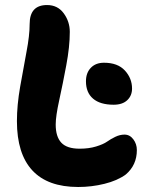

<svg xmlns="http://www.w3.org/2000/svg" viewBox="-20 -767 580 759"><path d="M289.1 -27.8Q168.5 -27.8 107.7 -93.5Q46.9 -159.2 46.9 -288.1Q46.9 -351.1 59.6 -423.8Q72.3 -496.6 84.7 -561.8Q97.2 -627 97.2 -671.9Q97.2 -747.1 166 -747.1Q208 -747.1 231.9 -714.4Q255.9 -681.6 255.9 -641.1Q255.9 -582.5 241.9 -508.3Q228 -434.1 214.1 -370.8Q200.2 -307.6 200.2 -274.9Q200.2 -226.6 222.4 -202.9Q244.6 -179.2 294.9 -179.2Q331.5 -179.2 360.1 -188Q388.7 -196.8 403.1 -207Q417.5 -217.3 435.8 -226.1Q454.1 -234.9 472.2 -234.9Q493.2 -234.9 507.1 -216.3Q521 -197.8 521 -173.8Q521 -114.3 477.1 -77.1Q443.4 -52.7 392.8 -40.3Q342.3 -27.8 289.1 -27.8ZM429.2 -353Q376 -353 347.9 -377Q319.8 -400.9 319.8 -445.8Q319.8 -479 339.1 -499Q358.4 -519 391.1 -519Q445.3 -519 473.6 -488.3Q502 -457.5 502 -417Q502 -388.7 482.9 -370.8Q463.9 -353 429.2 -353Z"/></svg>

Font: Shantell Sans Bouncy
Style: Bold
Weight: 700
Designer: Stephen Nixon, Anya Danilova, Shantell Martin
Foundry: Arrow Type
Version: Version 1.006;[9816181b4]